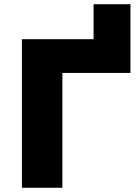

<svg xmlns="http://www.w3.org/2000/svg" viewBox="-20 -891 660 911"><path d="M84 0V-705H424V-871H599V-545H276V0Z"/></svg>

Font: Nunito Sans 7pt Black
Style: Regular
Weight: 900
Designer: Vernon Adams
Foundry: Vernon Adams
Version: Version 3.101;gftools[0.9.27]